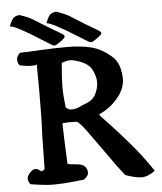

<svg xmlns="http://www.w3.org/2000/svg" viewBox="-60 -977 861 1018"><g transform="rotate(-5 370.5 -468.0)"><path d="M25.4 -868.2Q40 -906.2 52.7 -915Q65.4 -923.8 83 -923.8Q127 -909.2 149.4 -895.5L226.6 -847.7Q305.7 -801.8 308.6 -796.9Q309.6 -795.9 310.5 -791Q310.5 -790 310.5 -790Q310.5 -782.2 286.1 -764.6Q260.7 -747.1 254.9 -747.1Q248 -747.1 242.7 -749.5Q237.3 -752 188.5 -783.2Q55.7 -868.2 26.4 -868.2ZM220.7 -868.2Q235.4 -908.2 248 -916Q260.7 -923.8 278.3 -924.8Q322.3 -909.2 344.7 -896.5L421.9 -847.7Q494.1 -806.6 503.9 -796.9Q505.9 -794.9 505.9 -792Q505.9 -792 505.9 -791Q505.9 -783.2 481.4 -765.6Q457 -748 451.2 -748Q450.2 -748 450.2 -748Q440.4 -749 438.5 -750Q433.6 -752 383.8 -783.2Q248 -868.2 221.7 -868.2ZM597.7 -558.6 598.6 -541Q598.6 -498 572.3 -458Q528.3 -394.5 458 -363.3L457 -362.3Q457 -357.4 496.6 -316.9Q536.1 -276.4 604 -197.8Q671.9 -119.1 724.6 -39.1Q686.5 -10.7 653.3 -10.7Q620.1 -10.7 566.4 -30.3Q532.2 -72.3 476.6 -152.3L382.8 -283.2Q344.7 -334 333 -334L293 -335Q282.2 -335 258.8 -333Q259.8 -267.6 266.6 -116.2Q280.3 -111.3 303.2 -110.4Q326.2 -109.4 341.8 -104Q357.4 -98.6 365.2 -83Q371.1 -73.2 371.1 -59.1Q371.1 -44.9 347.7 -25.4Q327.1 -23.4 295.9 -19.5Q228.5 -12.7 185.1 -12.7Q141.6 -12.7 62.5 -25.4Q49.8 -39.1 49.8 -57.1Q49.8 -75.2 79.1 -99.6Q87.9 -103.5 96.7 -103.5Q105.5 -103.5 114.3 -96.2Q123 -88.9 128.4 -88.9Q133.8 -88.9 143.6 -99.6L146.5 -275.4Q151.4 -361.3 151.4 -516.6L150.4 -655.3Q145.5 -650.4 122.1 -650.4Q98.6 -650.4 59.6 -658.2Q48.8 -670.9 48.8 -689.5Q48.8 -708 67.4 -724.6Q110.4 -725.6 179.7 -729.5Q249 -733.4 319.3 -733.4Q389.6 -733.4 445.8 -719.7Q502 -706.1 555.7 -658.2Q591.8 -626 597.7 -558.6ZM283.2 -652.3Q275.4 -564.5 275.4 -523.4Q275.4 -482.4 283.2 -415Q297.9 -401.4 312.5 -401.4Q334 -401.4 352.5 -409.2L371.1 -418Q383.8 -422.9 398.4 -428.7Q432.6 -443.4 445.3 -471.7Q460.9 -502.9 460.9 -533.7Q460.9 -564.5 443.8 -599.1Q426.8 -633.8 373 -652.3Q343.8 -662.1 328.6 -662.1Q313.5 -662.1 283.2 -652.3Z"/></g></svg>

Font: Essays1743
Style: Medium
Weight: 500
Designer: Based on the typeface in a 1743 English translation of the essays of Montaigne.  PostScript/TrueType font designed by Jo
Version: Version 002.100